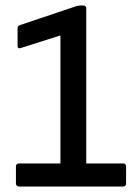

<svg xmlns="http://www.w3.org/2000/svg" viewBox="-20 -679 493 699"><path d="M49 0H428C435 0 439 -4 439 -11V-74C439 -80 435 -84 428 -84H294V-649C294 -655 290 -659 283 -659H274C269 -659 264 -658 259 -657L51 -587C46 -585 44 -582 44 -576V-511C44 -504 48 -502 55 -504L200 -550V-84H49C43 -84 38 -80 38 -74V-11C38 -4 43 0 49 0Z"/></svg>

Font: Sofia Sans Cond SemiBold
Style: Regular
Weight: 600
Width: 3
Designer: Botio Nikoltchev, Ani Petrova
Foundry: lettersoup
Version: Version 4.100